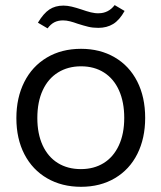

<svg xmlns="http://www.w3.org/2000/svg" viewBox="-20 -725 634 754"><path d="M44.3 -261.3Q44.3 -341.3 75.4 -403Q106.4 -464.7 164.1 -499Q221.7 -533.3 298.3 -533.3Q373 -533.3 430.3 -499.9Q487.6 -466.6 518.9 -405.2Q550.1 -343.9 550.1 -262Q550.1 -182 519.4 -120.6Q488.7 -59.3 431.4 -25.4Q374.1 8.6 298.3 8.6Q222.9 8.6 165.2 -24.8Q107.6 -58.1 75.9 -119.1Q44.3 -180.1 44.3 -261.3ZM467.9 -262Q467.9 -324.1 447.4 -369.9Q426.9 -415.7 388.6 -440.1Q350.3 -464.6 298.3 -464.6Q247 -464.6 208 -440.5Q169 -416.4 147.8 -370.6Q126.6 -324.9 126.6 -261.3Q126.6 -199.9 147.4 -154.4Q168.3 -109 206.9 -84.9Q245.6 -60.9 297.6 -60.9Q348.9 -60.9 387.1 -84.6Q425.4 -108.3 446.6 -153.7Q467.9 -199.1 467.9 -262ZM284.4 -632Q269.3 -637.6 255.1 -641.2Q240.9 -644.9 227.6 -644.9Q208 -644.9 193.4 -637.4Q178.9 -629.9 166.9 -613.6L128.9 -635.9Q151 -672.6 174 -687.8Q197 -703 229.1 -703Q244.4 -703 261.7 -698.9Q279 -694.7 298.4 -688.3Q319.4 -680.9 336.4 -676.6Q353.4 -672.3 368.6 -673Q386.1 -673 402.1 -680.9Q418 -688.9 430.3 -705L469.3 -682Q449.3 -646 424.4 -630.8Q399.6 -615.6 366 -615.6Q344.1 -615.6 326.6 -619.9Q309.1 -624.1 284.4 -632Z"/></svg>

Font: Mona Sans VF XLt
Style: Regular
Weight: 200
Designer: Deni Anggara
Foundry: GitHub
Version: Version 2.000;Glyphs 3.2.3 (3260)